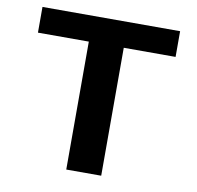

<svg xmlns="http://www.w3.org/2000/svg" viewBox="-79 -793 898 875"><g transform="rotate(10 369.5 -355.5)"><path d="M684.9 -592V-711H48V-592H283.4V0H445.1V-592Z"/></g></svg>

Font: Asimov
Style: Wid
Weight: 500
Designer: Google
Version: Version 2.000980; 2014